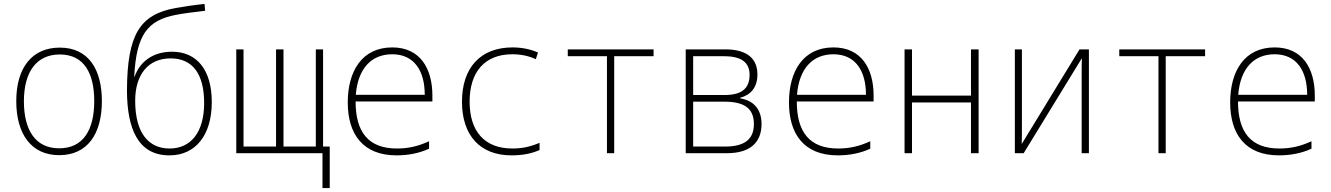

<svg xmlns="http://www.w3.org/2000/svg" viewBox="-20 -782 6796 980"><path d="M282 10C427 10 500 -99 500 -266C500 -426 433 -539 285 -539C145 -539 63 -438 63 -266C63 -99 139 10 282 10ZM282 -25C160 -25 102 -119 102 -265C102 -416 167 -504 285 -504C412 -504 461 -404 461 -266C461 -119 405 -25 282 -25Z M845 11C978 11 1061 -92 1061 -261C1061 -425 985 -518 858 -518C757 -518 693 -464 667 -391H665C676 -605 733 -678 877 -706C912 -713 967 -720 1027 -727L1024 -762C967 -756 907 -747 876 -741C695 -708 629 -608 628 -319C629 -125 684 11 845 11ZM846 -24C741 -24 670 -99 670 -268C670 -401 736 -484 851 -484C962 -484 1022 -406 1022 -256C1022 -107 954 -24 846 -24Z M1186 0H1626V178H1663V-34H1629V-530H1592V-34H1584H1427V-530H1389V-34H1223V-530H1186Z M2004 11C2064 11 2120 0 2170 -23V-61C2117 -37 2068 -24 2006 -24C1860 -24 1795 -108 1795 -264H2187V-294C2187 -433 2124 -540 1982 -540C1828 -540 1755 -419 1755 -259C1755 -99 1831 11 2004 11ZM1796 -298C1807 -433 1876 -505 1982 -505C2094 -505 2148 -421 2148 -298Z M2591 11C2644 11 2690 3 2734 -16V-53C2684 -32 2644 -24 2595 -24C2454 -24 2377 -111 2377 -263C2377 -416 2455 -505 2595 -505C2639 -505 2677 -497 2715 -480L2726 -514C2687 -531 2643 -540 2596 -540C2433 -540 2338 -437 2338 -263C2338 -91 2430 11 2591 11Z M3078 0H3115V-495H3316V-530H2878V-495H3078Z M3480 0H3690C3809 0 3867 -55 3867 -149C3867 -225 3826 -269 3758 -280V-283C3811 -297 3846 -335 3846 -402C3846 -479 3798 -530 3682 -530H3480ZM3518 -297V-495H3677C3771 -495 3806 -458 3806 -400C3806 -332 3768 -297 3678 -297ZM3518 -34V-263H3678C3777 -263 3828 -230 3828 -149C3828 -72 3781 -34 3682 -34Z M4256 11C4316 11 4372 0 4422 -23V-61C4369 -37 4320 -24 4258 -24C4112 -24 4047 -108 4047 -264H4439V-294C4439 -433 4376 -540 4234 -540C4080 -540 4007 -419 4007 -259C4007 -99 4083 11 4256 11ZM4048 -298C4059 -433 4128 -505 4234 -505C4346 -505 4400 -421 4400 -298Z M4597 0H4635V-259H4936V0H4975V-530H4936V-294H4635V-530H4597Z M5160 0H5205L5502 -485C5501 -453 5501 -429 5501 -398V0H5538V-530H5490L5195 -47C5196 -79 5196 -102 5196 -135V-530H5160Z M5893 0H5930V-495H6131V-530H5693V-495H5893Z M6508 11C6568 11 6624 0 6674 -23V-61C6621 -37 6572 -24 6510 -24C6364 -24 6299 -108 6299 -264H6691V-294C6691 -433 6628 -540 6486 -540C6332 -540 6259 -419 6259 -259C6259 -99 6335 11 6508 11ZM6300 -298C6311 -433 6380 -505 6486 -505C6598 -505 6652 -421 6652 -298Z"/></svg>

Font: Noto Sans Mono SemiCondensed ExtraLight
Style: Regular
Weight: 200
Width: 4
Designer: Monotype Design Team
Foundry: Monotype Imaging Inc.
Version: Version 2.014